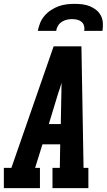

<svg xmlns="http://www.w3.org/2000/svg" viewBox="-35 -975 555 995"><path d="M-15 0V-105H24L243 -735H387L398 -105H423V0H237V-105H275L277 -227H185L147 -105H172V0ZM280 -332 283 -490Q283 -504 283.5 -518Q284 -532 284 -546Q280 -532 275.5 -518Q271 -504 266 -490L218 -332ZM161 -815Q165 -836 173 -856Q181 -876 195.5 -893Q210 -910 229 -922.5Q248 -935 268.5 -942.5Q289 -950 310 -952.5Q331 -955 352 -955Q372 -955 392.5 -952.5Q413 -950 431 -942.5Q449 -935 464 -923Q479 -911 488 -893.5Q497 -876 498 -855.5Q499 -835 496 -815H401Q404 -828 400.5 -841Q397 -854 387.5 -862Q378 -870 365 -873Q352 -876 339 -876Q325 -876 311.5 -873Q298 -870 285.5 -862Q273 -854 265.5 -841.5Q258 -829 256 -815Z"/></svg>

Font: Iosevka Slab Extrabold Oblique
Style: Regular
Weight: 800
Italic angle: -9°
Monospace: yes
Designer: Belleve Invis
Foundry: Belleve Invis
Version: Version 11.1.1; ttfautohint (v1.8.3)